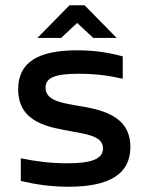

<svg xmlns="http://www.w3.org/2000/svg" viewBox="-20 -700 559 729"><path d="M253 -201C327 -188 371 -178 371 -136C371 -98 331 -80 235 -80C174 -80 117 -87 59 -99V-13C119 1 175 9 240 9C394 9 475 -38 475 -142C475 -265 359 -285 267 -300C210 -310 153 -320 153 -367C153 -403 184 -420 279 -420C341 -420 395 -413 446 -401V-486C390 -501 337 -509 273 -509C122 -509 49 -462 49 -361C49 -230 174 -216 253 -201ZM122 -556H212L273 -613L334 -556H423L301 -680H244Z"/></svg>

Font: LT Wave Alt Medium
Style: Regular
Weight: 500
Designer: Daniel Lyons
Version: Version 2.5 (Glyphs App)